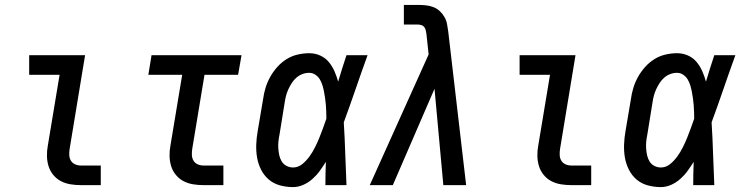

<svg xmlns="http://www.w3.org/2000/svg" viewBox="-20 -755 3040 783"><path d="M310 0Q288 0 267 -3.5Q246 -7 228 -16.5Q210 -26 197 -42Q184 -58 178 -77.5Q172 -97 171.5 -118.5Q171 -140 175 -161L223 -450H99V-530H327L264 -148Q262 -136 262.5 -123Q263 -110 269 -100Q275 -90 286 -85Q297 -80 310 -80H391V0Z M810 0Q788 0 767 -3.5Q746 -7 728 -16.5Q710 -26 697 -42Q684 -58 678 -77.5Q672 -97 671.5 -118.5Q671 -140 675 -161L723 -450H585L598 -530H965L951 -450H814L764 -148Q762 -136 762.5 -123Q763 -110 769 -100Q775 -90 786 -85Q797 -80 810 -80H891V0Z M1175 8Q1148 8 1122 1Q1096 -6 1076.5 -22.5Q1057 -39 1045 -62.5Q1033 -86 1028.5 -112Q1024 -138 1025 -165.5Q1026 -193 1031 -221L1053 -351Q1056 -374 1063 -397Q1070 -420 1082 -441.5Q1094 -463 1111 -482Q1128 -501 1149 -514Q1170 -527 1194 -532.5Q1218 -538 1241 -538Q1265 -538 1286 -528.5Q1307 -519 1321 -502Q1335 -485 1344 -464.5Q1353 -444 1359 -422Q1367 -449 1375.5 -476Q1384 -503 1393 -530H1479Q1454 -461 1430.5 -392.5Q1407 -324 1382 -256Q1386 -192 1388 -128Q1390 -64 1393 0H1307Q1307 -24 1307.5 -47.5Q1308 -71 1309 -95Q1297 -76 1284 -58Q1271 -40 1254 -25Q1237 -10 1216.5 -1Q1196 8 1175 8ZM1175 -72Q1196 -72 1213 -86Q1230 -100 1242.5 -117.5Q1255 -135 1264.5 -154Q1274 -173 1282 -192.5Q1290 -212 1297 -231.5Q1304 -251 1311 -271Q1311 -285 1310.5 -298.5Q1310 -312 1309 -326Q1308 -340 1306 -353.5Q1304 -367 1301.5 -380.5Q1299 -394 1295 -407Q1291 -420 1284.5 -431Q1278 -442 1266.5 -450Q1255 -458 1241 -458Q1227 -458 1213.5 -453Q1200 -448 1189 -438.5Q1178 -429 1170 -416.5Q1162 -404 1156 -391Q1150 -378 1146.5 -364.5Q1143 -351 1141 -337L1120 -207Q1117 -193 1115.5 -178.5Q1114 -164 1115 -149.5Q1116 -135 1119 -121.5Q1122 -108 1129 -96.5Q1136 -85 1148.5 -78.5Q1161 -72 1175 -72Z M1488 0 1728 -533 1719 -617Q1718 -625 1716 -632.5Q1714 -640 1709.5 -645.5Q1705 -651 1697.5 -653Q1690 -655 1682 -655H1627V-735H1682Q1699 -735 1715 -733.5Q1731 -732 1746 -726.5Q1761 -721 1772.5 -710.5Q1784 -700 1792 -686.5Q1800 -673 1803 -657.5Q1806 -642 1808 -626L1881 0H1788L1752 -393L1582 0Z M2310 0Q2288 0 2267 -3.5Q2246 -7 2228 -16.5Q2210 -26 2197 -42Q2184 -58 2178 -77.5Q2172 -97 2171.5 -118.5Q2171 -140 2175 -161L2223 -450H2099V-530H2327L2264 -148Q2262 -136 2262.5 -123Q2263 -110 2269 -100Q2275 -90 2286 -85Q2297 -80 2310 -80H2391V0Z M2675 8Q2648 8 2622 1Q2596 -6 2576.5 -22.5Q2557 -39 2545 -62.5Q2533 -86 2528.5 -112Q2524 -138 2525 -165.5Q2526 -193 2531 -221L2553 -351Q2556 -374 2563 -397Q2570 -420 2582 -441.5Q2594 -463 2611 -482Q2628 -501 2649 -514Q2670 -527 2694 -532.5Q2718 -538 2741 -538Q2765 -538 2786 -528.5Q2807 -519 2821 -502Q2835 -485 2844 -464.5Q2853 -444 2859 -422Q2867 -449 2875.5 -476Q2884 -503 2893 -530H2979Q2954 -461 2930.5 -392.5Q2907 -324 2882 -256Q2886 -192 2888 -128Q2890 -64 2893 0H2807Q2807 -24 2807.5 -47.5Q2808 -71 2809 -95Q2797 -76 2784 -58Q2771 -40 2754 -25Q2737 -10 2716.5 -1Q2696 8 2675 8ZM2675 -72Q2696 -72 2713 -86Q2730 -100 2742.5 -117.5Q2755 -135 2764.5 -154Q2774 -173 2782 -192.5Q2790 -212 2797 -231.5Q2804 -251 2811 -271Q2811 -285 2810.5 -298.5Q2810 -312 2809 -326Q2808 -340 2806 -353.5Q2804 -367 2801.5 -380.5Q2799 -394 2795 -407Q2791 -420 2784.5 -431Q2778 -442 2766.5 -450Q2755 -458 2741 -458Q2727 -458 2713.5 -453Q2700 -448 2689 -438.5Q2678 -429 2670 -416.5Q2662 -404 2656 -391Q2650 -378 2646.5 -364.5Q2643 -351 2641 -337L2620 -207Q2617 -193 2615.5 -178.5Q2614 -164 2615 -149.5Q2616 -135 2619 -121.5Q2622 -108 2629 -96.5Q2636 -85 2648.5 -78.5Q2661 -72 2675 -72Z"/></svg>

Font: Iosevka Slab Medium Oblique
Style: Regular
Weight: 500
Italic angle: -9°
Monospace: yes
Designer: Belleve Invis
Foundry: Belleve Invis
Version: Version 11.1.1; ttfautohint (v1.8.3)